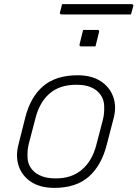

<svg xmlns="http://www.w3.org/2000/svg" viewBox="-20 -901 667 931"><path d="M356 -536Q424 -536 468 -507.5Q512 -479 529 -431.5Q546 -384 531 -328L497 -197Q471 -97 409.5 -43.5Q348 10 244 10Q175 10 131 -19Q87 -48 71 -95.5Q55 -143 69 -198L102 -329Q127 -430 189 -483Q251 -536 356 -536ZM349 -490Q270 -490 221 -448Q172 -406 152 -328L120 -205Q112 -176 113.5 -137.5Q115 -99 142 -72Q158 -56 184.5 -46Q211 -36 251 -36Q328 -36 377.5 -78.5Q427 -121 447 -198L479 -321Q487 -351 485 -389.5Q483 -428 456 -455Q440 -471 414.5 -480.5Q389 -490 349 -490ZM383 -756H452Q463 -756 460 -745L443 -676H374Q363 -676 366 -687ZM281 -881H617Q629 -881 626 -870Q623 -859 620.5 -850.5Q618 -842 615 -831H280Q268 -831 271 -842Q274 -854 276.5 -862.5Q279 -871 281 -881Z"/></svg>

Font: Recursive Mn Lnr St Lt
Style: Italic
Weight: 300
Italic angle: -15°
Monospace: yes
Version: Version 1.079;hotconv 1.0.112;makeotfexe 2.5.65598; ttfautoh